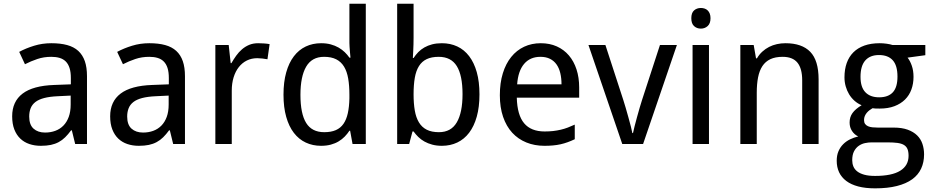

<svg xmlns="http://www.w3.org/2000/svg" viewBox="-20 -780 5052 1040"><path d="M387.2 0 369.1 -74.2H365.2Q349.1 -52.2 333 -36.4Q316.9 -20.5 297.9 -10.3Q278.8 0 255.4 4.9Q231.9 9.8 201.2 9.8Q167.5 9.8 139.2 0.2Q110.8 -9.3 90.1 -29.1Q69.3 -48.8 57.6 -78.9Q45.9 -108.9 45.9 -149.9Q45.9 -230 102.3 -272.9Q158.7 -315.9 273.9 -319.8L363.8 -323.2V-356.9Q363.8 -389.6 356.7 -411.6Q349.6 -433.6 336.2 -447Q322.8 -460.4 303 -466.3Q283.2 -472.2 257.8 -472.2Q217.3 -472.2 182.4 -460.4Q147.5 -448.7 115.2 -432.1L84 -499Q120.1 -518.6 164.6 -532.2Q209 -545.9 257.8 -545.9Q307.6 -545.9 344 -535.9Q380.4 -525.9 404.1 -504.2Q427.7 -482.4 439.5 -448.7Q451.2 -415 451.2 -367.2V0ZM224.1 -62Q253.9 -62 279.3 -71.3Q304.7 -80.6 323.2 -99.4Q341.8 -118.2 352.3 -146.7Q362.8 -175.3 362.8 -213.9V-262.2L293 -258.8Q249 -256.8 219.2 -249Q189.5 -241.2 171.6 -227.3Q153.8 -213.4 146 -193.6Q138.2 -173.8 138.2 -148.9Q138.2 -104 161.9 -83Q185.5 -62 224.1 -62Z M918 0 899.9 -74.2H896Q879.9 -52.2 863.8 -36.4Q847.7 -20.5 828.6 -10.3Q809.6 0 786.1 4.9Q762.7 9.8 731.9 9.8Q698.2 9.8 669.9 0.2Q641.6 -9.3 620.8 -29.1Q600.1 -48.8 588.4 -78.9Q576.7 -108.9 576.7 -149.9Q576.7 -230 633.1 -272.9Q689.5 -315.9 804.7 -319.8L894.5 -323.2V-356.9Q894.5 -389.6 887.5 -411.6Q880.4 -433.6 866.9 -447Q853.5 -460.4 833.7 -466.3Q814 -472.2 788.6 -472.2Q748 -472.2 713.1 -460.4Q678.2 -448.7 646 -432.1L614.7 -499Q650.9 -518.6 695.3 -532.2Q739.7 -545.9 788.6 -545.9Q838.4 -545.9 874.8 -535.9Q911.1 -525.9 934.8 -504.2Q958.5 -482.4 970.2 -448.7Q981.9 -415 981.9 -367.2V0ZM754.9 -62Q784.7 -62 810.1 -71.3Q835.4 -80.6 854 -99.4Q872.6 -118.2 883.1 -146.7Q893.6 -175.3 893.6 -213.9V-262.2L823.7 -258.8Q779.8 -256.8 750 -249Q720.2 -241.2 702.4 -227.3Q684.6 -213.4 676.8 -193.6Q668.9 -173.8 668.9 -148.9Q668.9 -104 692.6 -83Q716.3 -62 754.9 -62Z M1378.4 -545.9Q1392.6 -545.9 1410.2 -544.7Q1427.7 -543.5 1440.4 -541L1428.7 -459Q1415 -461.4 1400.6 -463.1Q1386.2 -464.8 1373.5 -464.8Q1342.8 -464.8 1317.4 -452.4Q1292 -439.9 1273.7 -416.7Q1255.4 -393.6 1245.4 -361.1Q1235.4 -328.6 1235.4 -289.1V0H1146.5V-536.1H1218.8L1229.5 -438H1233.4Q1245.6 -459 1259.5 -478.5Q1273.4 -498 1290.8 -512.9Q1308.1 -527.8 1329.6 -536.9Q1351.1 -545.9 1378.4 -545.9Z M1876.5 -71.8H1872.6Q1861.8 -55.2 1847.4 -40.3Q1833 -25.4 1814.2 -14.2Q1795.4 -2.9 1772 3.4Q1748.5 9.8 1719.2 9.8Q1673.8 9.8 1636.2 -7.8Q1598.6 -25.4 1571.8 -60.3Q1544.9 -95.2 1530.3 -147Q1515.6 -198.7 1515.6 -267.1Q1515.6 -335.9 1530.3 -387.9Q1544.9 -439.9 1571.8 -475.1Q1598.6 -510.3 1636.2 -528.1Q1673.8 -545.9 1719.2 -545.9Q1748 -545.9 1771.5 -539.6Q1794.9 -533.2 1813.7 -522.5Q1832.5 -511.7 1847.2 -497.6Q1861.8 -483.4 1872.6 -467.8H1878.4Q1877 -484.4 1875.5 -499.5Q1874.5 -512.2 1873.5 -525.6Q1872.6 -539.1 1872.6 -546.9V-759.8H1961.4V0H1889.6ZM1736.3 -64Q1773.4 -64 1799.1 -75.2Q1824.7 -86.4 1840.6 -109.4Q1856.4 -132.3 1864 -166.7Q1871.6 -201.2 1872.6 -247.1V-267.1Q1872.6 -316.4 1866 -354.7Q1859.4 -393.1 1843.5 -419.2Q1827.6 -445.3 1801.3 -458.7Q1774.9 -472.2 1735.4 -472.2Q1669.4 -472.2 1638.4 -418.9Q1607.4 -365.7 1607.4 -266.1Q1607.4 -164.1 1638.4 -114Q1669.4 -64 1736.3 -64Z M2373.5 -545.9Q2419.4 -545.9 2457 -528.3Q2494.6 -510.7 2521.2 -475.8Q2547.9 -440.9 2562.5 -389.2Q2577.1 -337.4 2577.1 -269Q2577.1 -200.2 2562.5 -148.2Q2547.9 -96.2 2521.2 -61Q2494.6 -25.9 2457 -8.1Q2419.4 9.8 2373.5 9.8Q2344.7 9.8 2321.3 3.4Q2297.9 -2.9 2279.1 -13.4Q2260.3 -23.9 2245.8 -38.1Q2231.4 -52.2 2220.2 -67.9H2214.4L2196.3 0H2131.3V-759.8H2220.2V-576.2Q2220.2 -559.1 2219.7 -539.8Q2219.2 -520.5 2218.3 -503.9Q2217.3 -484.4 2216.3 -465.8H2220.2Q2231.4 -482.9 2245.6 -497.6Q2259.8 -512.2 2278.6 -522.9Q2297.4 -533.7 2320.8 -539.8Q2344.2 -545.9 2373.5 -545.9ZM2356.4 -472.2Q2317.4 -472.2 2291.3 -459.7Q2265.1 -447.3 2249.3 -421.9Q2233.4 -396.5 2226.8 -358.4Q2220.2 -320.3 2220.2 -269Q2220.2 -219.7 2226.8 -181.4Q2233.4 -143.1 2249.3 -116.9Q2265.1 -90.8 2291.5 -77.4Q2317.9 -64 2357.4 -64Q2423.3 -64 2454.3 -117.2Q2485.4 -170.4 2485.4 -270Q2485.4 -371.6 2454.3 -421.9Q2423.3 -472.2 2356.4 -472.2Z M2929.2 9.8Q2875.5 9.8 2831.1 -8.3Q2786.6 -26.4 2754.6 -61Q2722.7 -95.7 2705.1 -147Q2687.5 -198.2 2687.5 -264.2Q2687.5 -330.6 2703.6 -382.8Q2719.7 -435.1 2749 -471.4Q2778.3 -507.8 2819.1 -526.9Q2859.9 -545.9 2909.2 -545.9Q2957.5 -545.9 2996.1 -528.6Q3034.7 -511.2 3061.5 -479.7Q3088.4 -448.2 3102.8 -404.1Q3117.2 -359.9 3117.2 -306.2V-251H2779.3Q2781.7 -156.7 2819.1 -112.3Q2856.4 -67.9 2930.2 -67.9Q2955.1 -67.9 2976.3 -70.3Q2997.6 -72.8 3017.3 -77.4Q3037.1 -82 3055.7 -89.1Q3074.2 -96.2 3093.3 -105V-25.9Q3073.7 -16.6 3054.9 -9.8Q3036.1 -2.9 3016.4 1.5Q2996.6 5.9 2975.3 7.8Q2954.1 9.8 2929.2 9.8ZM2907.2 -472.2Q2851.6 -472.2 2819.1 -434.1Q2786.6 -396 2781.2 -323.2H3021.5Q3021.5 -356.4 3014.9 -384Q3008.3 -411.6 2994.4 -431.2Q2980.5 -450.7 2959 -461.4Q2937.5 -472.2 2907.2 -472.2Z M3350.6 0 3167.5 -536.1H3259.3L3356.4 -237.8Q3361.8 -221.7 3369.1 -196.3Q3376.5 -170.9 3383.8 -144.5Q3391.1 -118.2 3397.2 -94.7Q3403.3 -71.3 3405.3 -59.1H3408.7Q3411.1 -71.3 3417 -94.7Q3422.9 -118.2 3430.2 -144.5Q3437.5 -170.9 3444.8 -196.3Q3452.1 -221.7 3457.5 -237.8L3554.7 -536.1H3646.5L3463.4 0Z M3820.3 0H3731.4V-536.1H3820.3ZM3724.6 -681.2Q3724.6 -710.4 3739.5 -723.6Q3754.4 -736.8 3776.4 -736.8Q3787.1 -736.8 3796.6 -733.6Q3806.2 -730.5 3813.2 -723.6Q3820.3 -716.8 3824.5 -706.3Q3828.6 -695.8 3828.6 -681.2Q3828.6 -652.8 3813.2 -638.9Q3797.9 -625 3776.4 -625Q3754.4 -625 3739.5 -638.7Q3724.6 -652.3 3724.6 -681.2Z M4325.2 0V-345.2Q4325.2 -408.7 4299.6 -440.4Q4273.9 -472.2 4219.2 -472.2Q4179.7 -472.2 4152.8 -459.5Q4126 -446.8 4109.6 -421.9Q4093.3 -397 4086.2 -360.8Q4079.1 -324.7 4079.1 -277.8V0H3990.2V-536.1H4062.5L4075.2 -463.9H4080.1Q4092.3 -484.9 4109.1 -500.2Q4126 -515.6 4146 -525.9Q4166 -536.1 4188.5 -541Q4210.9 -545.9 4234.4 -545.9Q4323.7 -545.9 4368.9 -499.3Q4414.1 -452.6 4414.1 -350.1V0Z M4992.2 -536.1V-481L4896 -467.8Q4909.7 -450.7 4918.9 -424.1Q4928.2 -397.5 4928.2 -363.8Q4928.2 -326.7 4916.7 -295.2Q4905.3 -263.7 4882.1 -240.7Q4858.9 -217.8 4824.7 -204.8Q4790.5 -191.9 4745.1 -191.9Q4734.4 -191.9 4723.6 -192.1Q4712.9 -192.4 4706.1 -193.8Q4697.8 -189 4689.7 -182.9Q4681.6 -176.8 4675 -168.9Q4668.5 -161.1 4664.3 -151.4Q4660.2 -141.6 4660.2 -129.9Q4660.2 -116.7 4666 -108.6Q4671.9 -100.6 4681.9 -96.2Q4691.9 -91.8 4705.6 -90.3Q4719.2 -88.9 4734.4 -88.9H4820.3Q4865.7 -88.9 4897 -77.4Q4928.2 -65.9 4948 -46.4Q4967.8 -26.9 4976.6 -0.2Q4985.4 26.4 4985.4 56.2Q4985.4 99.1 4969.5 133.3Q4953.6 167.5 4920.9 191.2Q4888.2 214.8 4838.1 227.5Q4788.1 240.2 4720.2 240.2Q4668 240.2 4628.9 230Q4589.8 219.7 4564 200.2Q4538.1 180.7 4525.1 153.1Q4512.2 125.5 4512.2 90.8Q4512.2 61.5 4521.7 39.3Q4531.2 17.1 4547.4 1Q4563.5 -15.1 4584.7 -25.4Q4606 -35.6 4628.9 -41Q4608.4 -50.3 4595.2 -70.3Q4582 -90.3 4582 -116.2Q4582 -146 4597.7 -167.7Q4613.3 -189.5 4647 -210Q4626 -218.8 4608.6 -234.1Q4591.3 -249.5 4579.3 -269.3Q4567.4 -289.1 4560.8 -312.5Q4554.2 -335.9 4554.2 -360.8Q4554.2 -404.3 4566.4 -438.5Q4578.6 -472.7 4602.5 -496.6Q4626.5 -520.5 4662.1 -533.2Q4697.8 -545.9 4745.1 -545.9Q4763.2 -545.9 4782.5 -543.2Q4801.8 -540.5 4814.9 -536.1ZM4596.2 87.9Q4596.2 106 4602.5 121.6Q4608.9 137.2 4623.3 148.4Q4637.7 159.7 4661.4 166.3Q4685.1 172.9 4720.2 172.9Q4811 172.9 4856.2 144.8Q4901.4 116.7 4901.4 64Q4901.4 41.5 4895.5 27.3Q4889.6 13.2 4876.2 5.1Q4862.8 -2.9 4840.8 -5.9Q4818.8 -8.8 4787.1 -8.8H4701.2Q4684.1 -8.8 4665.5 -4.9Q4647 -1 4631.6 9.8Q4616.2 20.5 4606.2 39.3Q4596.2 58.1 4596.2 87.9ZM4641.1 -363.8Q4641.1 -307.6 4667.5 -280.3Q4693.8 -252.9 4742.2 -252.9Q4791 -252.9 4816.2 -280Q4841.3 -307.1 4841.3 -365.2Q4841.3 -425.3 4815.7 -453.6Q4790 -481.9 4741.2 -481.9Q4692.9 -481.9 4667 -452.6Q4641.1 -423.3 4641.1 -363.8Z"/></svg>

Font: WenQuanYi Micro Hei
Style: Regular
Weight: 400
Foundry: Ascender Corporation
Version: Version 0.2.0-beta